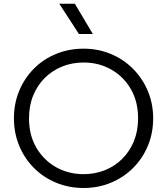

<svg xmlns="http://www.w3.org/2000/svg" viewBox="-20 -970 876 1006"><path d="M418 15Q340.5 15 273.8 -12.8Q207 -40.5 157.8 -90Q108.5 -139.5 80.8 -206Q53 -272.5 53 -350Q53 -428 80.8 -494.5Q108.5 -561 157.8 -610.5Q207 -660 273.8 -687.5Q340.5 -715 418 -715Q495 -715 561.5 -687Q628 -659 677.5 -609Q727 -559 754.8 -492.8Q782.5 -426.5 782.5 -350Q782.5 -272.5 754.8 -206Q727 -139.5 677.5 -90Q628 -40.5 561.5 -12.8Q495 15 418 15ZM418 -57.5Q477.5 -57.5 529.5 -78.2Q581.5 -99 620.5 -137.8Q659.5 -176.5 681.5 -230.2Q703.5 -284 703.5 -350Q703.5 -438 665.2 -503.8Q627 -569.5 562.2 -606Q497.5 -642.5 418 -642.5Q358.5 -642.5 306.5 -621.8Q254.5 -601 215.5 -562.5Q176.5 -524 154.2 -470.2Q132 -416.5 132 -350Q132 -262 170.5 -196.2Q209 -130.5 273.8 -94Q338.5 -57.5 418 -57.5ZM393.5 -792 290.5 -950.5H372L466.5 -792Z"/></svg>

Font: Geologica Roman ExtraLight
Style: Regular
Weight: 250
Designer: Sindre Bremnes, Frode Helland
Foundry: Monokrom Skriftforlag AS
Version: Version 1.010;gftools[0.9.28]